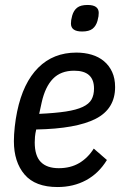

<svg xmlns="http://www.w3.org/2000/svg" viewBox="-20 -742 501 774"><path d="M212 12Q122 12 79 -38.5Q36 -89 36 -173Q36 -199 39.5 -231Q43 -263 49 -292Q73 -408 134 -469Q195 -530 288 -530Q321 -530 349.5 -521.5Q378 -513 399 -495.5Q420 -478 432 -452Q444 -426 444 -391Q444 -303 365.5 -263Q287 -223 126 -220Q122 -203 121 -190.5Q120 -178 120 -168Q120 -114 144.5 -89Q169 -64 217 -64Q264 -64 299 -84.5Q334 -105 358 -143L411 -97Q378 -43 327 -15.5Q276 12 212 12ZM279 -457Q225 -457 193.5 -424.5Q162 -392 148 -329L138 -283Q203 -286 245.5 -292.5Q288 -299 313.5 -311Q339 -323 349 -341Q359 -359 359 -385Q359 -457 279 -457ZM311 -615Q266 -615 266 -647Q266 -654 267 -661Q268 -668 271 -679Q277 -700 291 -711Q305 -722 333 -722Q378 -722 378 -690Q378 -683 377 -676Q376 -669 373 -658Q367 -637 353 -626Q339 -615 311 -615Z"/></svg>

Font: IBM Plex Sans Condensed Text
Style: Italic
Weight: 450
Width: 3
Italic angle: -11°
Designer: Mike Abbink, Paul van der Laan, Pieter van Rosmalen
Foundry: Bold Monday
Version: Version 1.1